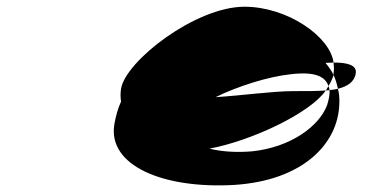

<svg xmlns="http://www.w3.org/2000/svg" viewBox="-20 -898 1133 571"><path d="M320 -528C300 -406 464 -336 676 -348C881 -361 984 -470 989 -586C990 -603 989 -619 985 -634C977 -632 969 -631 960 -630C961 -617 958 -602 953 -586C930 -523 845 -460 730 -448C683 -444 638 -447 603 -456C727 -479 902 -561 949 -629C925 -627 889 -627 852 -627C793 -627 699 -614 621 -609C688 -642 778 -670 843 -677C916 -686 947 -671 957 -642C964 -654 969 -665 972 -675C966 -688 957 -700 948 -711C956 -711 964 -712 972 -712C962 -789 835 -878 707 -878C561 -878 353 -716 340 -634C338 -622 338 -609 340 -596C330 -574 324 -551 320 -528ZM949 -629C953 -629 956 -630 960 -630C960 -634 958 -638 957 -642C954 -638 952 -633 949 -629ZM972 -712C973 -701 974 -690 972 -680V-675C978 -662 982 -648 985 -634C1013 -641 1034 -654 1038 -680C1042 -705 1012 -712 972 -712Z"/></svg>

Font: Ampere
Style: UltExtIta
Weight: 400
Version: Version 1